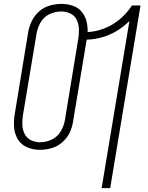

<svg xmlns="http://www.w3.org/2000/svg" viewBox="-20 -763 760 988"><path d="M503 205H547L703 -735H659Q634 -696 597.5 -665Q561 -634 517.5 -617Q474 -600 431 -598Q432 -628 424.5 -655.5Q417 -683 399 -704Q381 -725 353.5 -734Q326 -743 296 -743Q267 -743 236.5 -734.5Q206 -726 181.5 -704.5Q157 -683 143.5 -654.5Q130 -626 125 -597L56 -177Q50 -142 52.5 -108Q55 -74 72 -46Q89 -18 120 -5Q151 8 186 8Q215 8 245 -0.5Q275 -9 300 -30.5Q325 -52 338.5 -80.5Q352 -109 356 -138L426 -559Q465 -560 504.5 -571Q544 -582 580 -603.5Q616 -625 646 -655ZM186 -31Q161 -31 139.5 -41.5Q118 -52 107 -73.5Q96 -95 95 -120Q94 -145 98 -170L168 -590Q173 -620 189.5 -648.5Q206 -677 235.5 -690.5Q265 -704 295 -704Q320 -704 342 -693.5Q364 -683 374.5 -661.5Q385 -640 386 -615Q387 -590 383 -565L314 -145Q309 -115 292.5 -87Q276 -59 246.5 -45Q217 -31 186 -31Z"/></svg>

Font: Iosevka Sparkle XLtObl
Style: Regular
Weight: 200
Italic angle: -9°
Designer: Belleve Invis
Foundry: Belleve Invis
Version: Version 4.5.0; ttfautohint (v1.8.3)